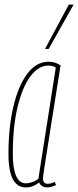

<svg xmlns="http://www.w3.org/2000/svg" viewBox="-20 -810 342 840"><path d="M185 10Q177 10 170 7Q163 4 158 -1Q153 -6 151 -12Q144 -6 135 -1Q126 4 116 7Q106 10 93 10Q68 10 51 -6Q34 -22 25.5 -54.5Q17 -87 17 -135Q17 -252 38.5 -343.5Q60 -435 99.5 -487.5Q139 -540 192 -540Q199 -540 206 -539Q213 -538 220 -536Q227 -534 233 -531Q239 -528 245 -524Q223 -387 209 -297.5Q195 -208 186.5 -155Q178 -102 174 -76Q170 -50 169 -41Q168 -32 168 -30Q168 -18 173 -12Q178 -6 189 -6Q197 -6 204 -8Q211 -10 220 -14L225 0Q216 4 206 7Q196 10 185 10ZM148 -28 224 -514Q217 -519 209.5 -521Q202 -523 191 -523Q148 -523 113 -476Q78 -429 57 -342.5Q36 -256 36 -137Q36 -73 50.5 -40.5Q65 -8 92 -8Q102 -8 112 -10.5Q122 -13 131.5 -17.5Q141 -22 148 -28ZM177 -596 281 -790H302L193 -596Z"/></svg>

Font: Georama
Style: Italic
Weight: 400
Width: 2
Italic angle: -9°
Designer: Jean-Baptiste Levee
Foundry: Production Type
Version: Version 1.000